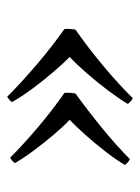

<svg xmlns="http://www.w3.org/2000/svg" viewBox="52 -617 388 532"><g transform="rotate(90 246.0 -351.0)"><path d="M138 -350Q157 -331 181 -303Q205 -275 227 -245Q249 -215 263 -190Q258 -183 248 -177Q208 -217 158 -259.5Q108 -302 61 -335Q60 -337 60 -340Q60 -343 60 -344Q60 -349 60.5 -355Q61 -361 62 -366Q112 -401 163 -443.5Q214 -486 252 -525Q263 -519 268 -511Q253 -486 230 -455.5Q207 -425 182.5 -397Q158 -369 138 -350ZM312 -350Q330 -333 353 -306Q376 -279 397.5 -250Q419 -221 432 -198Q427 -191 417 -185Q379 -223 331 -263.5Q283 -304 238 -335Q237 -337 237 -340Q237 -343 237 -344Q237 -349 237.5 -355Q238 -361 239 -366Q286 -400 335 -440Q384 -480 421 -517Q432 -511 437 -503Q423 -479 400.5 -450Q378 -421 354.5 -394.5Q331 -368 312 -350Z"/></g></svg>

Font: Castoro Titling
Style: Regular
Weight: 400
Version: Version 2.04